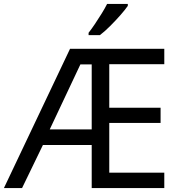

<svg xmlns="http://www.w3.org/2000/svg" viewBox="-21 -964 922 984"><path d="M821 0H449V-221H199L92 0H-1L338 -714H821V-635H539V-412H802V-334H539V-79H821ZM234 -301H449V-634H391ZM634 -944V-934Q622 -916 597 -887.5Q572 -859 543.5 -830.5Q515 -802 491 -784H433V-796Q448 -815 465.5 -841Q483 -867 500 -894.5Q517 -922 528 -944Z"/></svg>

Font: Noto IKEA Latin
Style: Regular
Weight: 400
Designer: Monotype Design Team
Foundry: Monotype Imaging Inc.
Version: Version 1.0